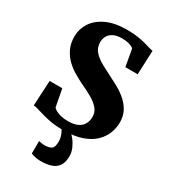

<svg xmlns="http://www.w3.org/2000/svg" viewBox="-239 -864 1085 1232"><g transform="rotate(30 304.0 -248.0)"><path d="M291.5 11Q230.5 11 183 0.5Q135.5 -10 102.5 -20.8Q69.5 -31.5 51.5 -33L61.5 -219.5H155L179.5 -90.5Q186.5 -82 201.5 -73.8Q216.5 -65.5 239.2 -60Q262 -54.5 291 -54.5Q334 -54.5 361.5 -67.2Q389 -80 402 -103.5Q415 -127 415 -157Q415 -191.5 393.8 -216.8Q372.5 -242 334.8 -264Q297 -286 245.5 -309.5Q217 -323.5 184 -343Q151 -362.5 122 -390.5Q93 -418.5 74.5 -457.2Q56 -496 56 -548Q56 -601.5 86 -648.2Q116 -695 176.8 -723.8Q237.5 -752.5 329 -752.5Q372.5 -752.5 406 -747.5Q439.5 -742.5 464.8 -735.8Q490 -729 507.8 -723.5Q525.5 -718 536.5 -717L529 -539H438L415.5 -664Q411.5 -669.5 399.2 -675.2Q387 -681 369 -684.8Q351 -688.5 328 -688.5Q289 -688.5 264.5 -676Q240 -663.5 228.8 -642.8Q217.5 -622 217.5 -597.5Q217.5 -557.5 242.2 -529.5Q267 -501.5 308 -479.2Q349 -457 395.5 -433.5Q425.5 -419 458.8 -399.8Q492 -380.5 520.5 -354.5Q549 -328.5 567 -294Q585 -259.5 585 -213.5Q585 -174.5 570.2 -135Q555.5 -95.5 521.8 -62.2Q488 -29 431.5 -9Q375 11 291.5 11ZM266 255Q248.5 255 228.2 250.8Q208 246.5 195 241L195.5 148.5Q206 151.5 218.2 153Q230.5 154.5 236.5 154.5Q270.5 154.5 288.5 143.2Q306.5 132 306.5 86.5Q306.5 69 300.8 50.8Q295 32.5 287.5 18.8Q280 5 274.5 0H323.5H343.5Q354.5 7 371.5 28.2Q388.5 49.5 401.8 79.8Q415 110 413 144Q411.5 186 393.2 210.2Q375 234.5 343 244.8Q311 255 266 255Z"/></g></svg>

Font: Merriweather 28pt Black
Style: Regular
Weight: 900
Version: Version 2.100